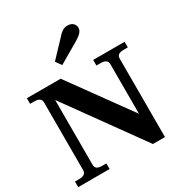

<svg xmlns="http://www.w3.org/2000/svg" viewBox="-222 -1150 1237 1309"><g transform="rotate(-30 396.5 -495.5)"><path d="M302 -820 427 -952Q436 -964 455 -977.5Q474 -991 498 -991Q527 -991 542 -976Q557 -961 557 -941Q557 -922 542.5 -905.5Q528 -889 500 -872L334 -775ZM12 -44H44Q99 -44 99 -83V-617Q99 -656 44 -656H12V-700H278L621 -226V-617Q621 -656 566 -656H534V-700H781V-656H749Q721 -656 708 -646.5Q695 -637 695 -617V0H600L173 -593V-83Q173 -63 186 -53.5Q199 -44 227 -44H259V0H12Z"/></g></svg>

Font: Taviraj
Style: Bold
Weight: 700
Designer: Katatrad Team
Foundry: CadsonDemak
Version: Version 1.001